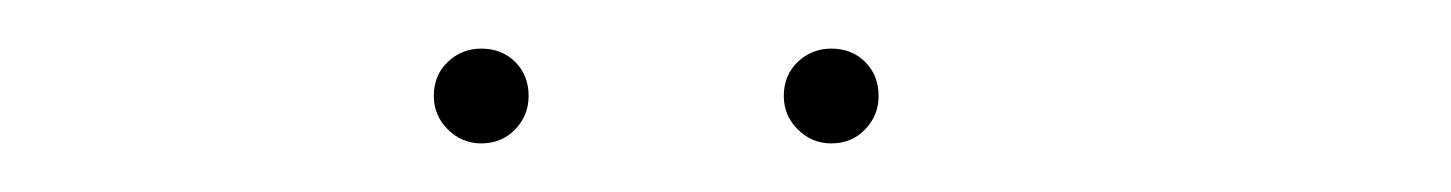

<svg xmlns="http://www.w3.org/2000/svg" viewBox="-20 -688 597 79"><path d="M178 -629Q170 -629 164.2 -634.8Q158.5 -640.5 158.5 -648.5Q158.5 -657 164.2 -662.5Q170 -668 178 -668Q186.5 -668 192 -662.5Q197.5 -657 197.5 -648.5Q197.5 -640.5 192 -634.8Q186.5 -629 178 -629ZM322 -629Q314 -629 308.2 -634.8Q302.5 -640.5 302.5 -648.5Q302.5 -657 308.2 -662.5Q314 -668 322 -668Q330.5 -668 336 -662.5Q341.5 -657 341.5 -648.5Q341.5 -640.5 336 -634.8Q330.5 -629 322 -629Z"/></svg>

Font: Anybody UltraExpanded Thin
Style: Regular
Weight: 100
Width: 9
Designer: Tyler Finck
Foundry: Etcetera Type Company
Version: Version 1.010; ttfautohint (v1.8.3) -l 8 -r 50 -G 200 -x 14 